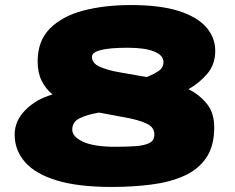

<svg xmlns="http://www.w3.org/2000/svg" viewBox="-20 -730 932 760"><path d="M422 10Q289 10 204 -16Q119 -42 78.5 -89Q38 -136 38 -197Q38 -252 81 -295Q124 -338 188 -356Q161 -378 145 -410Q129 -442 129 -487Q129 -568 177.5 -617Q226 -666 309.5 -688Q393 -710 498 -710Q614 -710 687.5 -686.5Q761 -663 796.5 -622Q832 -581 832 -529Q832 -475 800.5 -438Q769 -401 726 -377Q770 -355 799 -319Q828 -283 828 -226Q828 -152 796.5 -105.5Q765 -59 709 -34Q653 -9 579.5 0.5Q506 10 422 10ZM344 -505Q344 -480 374.5 -466Q405 -452 455 -443.5Q505 -435 561 -425Q590 -437 608.5 -449.5Q627 -462 627 -485Q627 -511 590.5 -526Q554 -541 486 -541Q344 -541 344 -505ZM266 -217Q266 -189 308.5 -169Q351 -149 437 -149Q482 -149 517 -151.5Q552 -154 571.5 -164Q591 -174 591 -198Q591 -227 559 -241.5Q527 -256 476 -265Q425 -274 369 -285L371 -284Q327 -277 296.5 -262.5Q266 -248 266 -217Z"/></svg>

Font: Georama Expanded Black
Style: Italic
Weight: 900
Width: 7
Italic angle: -9°
Designer: Jean-Baptiste Levee
Foundry: Production Type
Version: Version 1.000